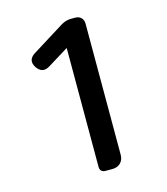

<svg xmlns="http://www.w3.org/2000/svg" viewBox="-110 -823 790 908"><g transform="rotate(-15 285.0 -368.5)"><path d="M383 -368V-697C383 -721 367 -737 343 -737H322C306 -737 288 -732 274 -723L115 -624C89 -607 84 -586 101 -560C118 -535 139 -530 165 -546L267 -609V-26C267 -10 277 0 293 0H325H328C361 0 383 -22 383 -55Z"/></g></svg>

Font: GenSenRounded2 TW M
Style: Regular
Weight: 500
Version: Version 2.100;PS 2.1;hotconv 16.6.51;makeotf.lib2.5.65220 DE